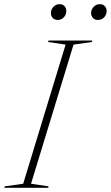

<svg xmlns="http://www.w3.org/2000/svg" viewBox="-60 -899 530 919"><path d="M254 -685.5 170 -698 172 -705H382L380 -698L292 -685.5L88.5 -19.5L172.5 -7L170.5 0H-39.5L-37.5 -7L51 -19.5ZM215.5 -803.5Q200.5 -803.5 192 -813.5Q183.5 -823.5 183.5 -836.5Q183.5 -847.5 188.8 -857Q194 -866.5 203.5 -872.8Q213 -879 225.5 -879Q241 -879 249.2 -869.2Q257.5 -859.5 257.5 -846Q257.5 -835 252.2 -825.2Q247 -815.5 237.8 -809.5Q228.5 -803.5 215.5 -803.5ZM408 -803.5Q393 -803.5 384.5 -813.5Q376 -823.5 376 -836.5Q376 -847.5 381.2 -857Q386.5 -866.5 396 -872.8Q405.5 -879 418.5 -879Q433.5 -879 442 -869.2Q450.5 -859.5 450.5 -846Q450.5 -835 445.2 -825.2Q440 -815.5 430.5 -809.5Q421 -803.5 408 -803.5Z"/></svg>

Font: Newsreader 60pt ExtraLight
Style: Italic
Weight: 250
Italic angle: -17°
Designer: Hugues Gentile
Foundry: Production Type
Version: Version 1.003